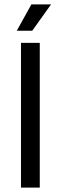

<svg xmlns="http://www.w3.org/2000/svg" viewBox="-20 -849 275 869"><path d="M75 0V-655H160V0ZM126 -710H56L122 -829H211Z"/></svg>

Font: Ropa Sans
Style: Regular
Weight: 400
Designer: Botio Nikoltchev
Foundry: Botjo Nikoltchev
Version: Version 1.002